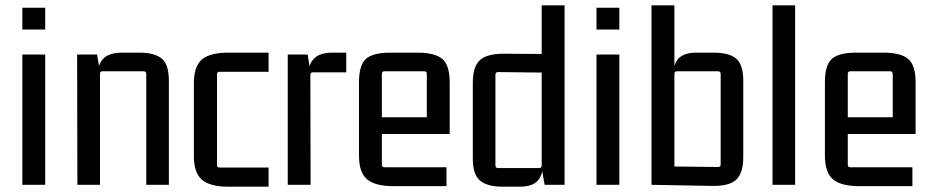

<svg xmlns="http://www.w3.org/2000/svg" viewBox="-20 -695 3504 722"><path d="M150 0H64V-490H150ZM150 -584H64V-666H150Z M439 -497H503Q562 -497 588.5 -474.5Q615 -452 615 -392V0H530V-417Q530 -427 520 -427H365Q356 -427 356 -417V0H271L270 -490H345L356 -427L346 -402Q346 -451 368 -474Q390 -497 439 -497Z M990 7H838Q770 7 739.5 -19Q709 -45 709 -108V-382Q709 -446 739.5 -471.5Q770 -497 838 -497H990V-425H805Q796 -425 796 -415V-75Q796 -65 805 -65H990Z M1230 -497H1282V-423H1157Q1147 -423 1147 -413L1148 0H1062V-490H1137L1147 -427L1138 -402Q1138 -451 1160 -474Q1182 -497 1230 -497Z M1659 5H1459Q1391 5 1360.5 -20.5Q1330 -46 1330 -110V-386Q1330 -450 1356 -473.5Q1382 -497 1447 -497H1550Q1615 -497 1643 -473.5Q1671 -450 1671 -386V-191H1405V-254H1585V-417Q1585 -427 1575 -427H1426Q1416 -427 1416 -417V-76Q1416 -66 1426 -66H1659Z M2017 -675H2103V0H2028L2017 -63L2023 -88Q2023 -40 2003 -16.5Q1983 7 1934 7H1870Q1812 7 1785 -16Q1758 -39 1758 -98V-384Q1758 -446 1786 -470Q1814 -494 1879 -493L2017 -492ZM2017 -73V-433L2028 -422L1853 -424Q1843 -424 1843 -414V-73Q1843 -63 1853 -63H2007Q2017 -63 2017 -73Z M2309 0H2223V-490H2309ZM2309 -584H2223V-666H2309Z M2654 4 2430 0V-675H2516V-427L2510 -402Q2510 -451 2530.5 -474Q2551 -497 2599 -497H2663Q2722 -497 2748.5 -474.5Q2775 -452 2775 -392V-105Q2775 -43 2747.5 -18.5Q2720 6 2654 4ZM2516 -417V-58L2505 -69L2680 -67Q2690 -67 2690 -77V-417Q2690 -427 2680 -427H2526Q2516 -427 2516 -417Z M2970 0H2885V-675H2970Z M3411 5H3211Q3143 5 3112.5 -20.5Q3082 -46 3082 -110V-386Q3082 -450 3108 -473.5Q3134 -497 3199 -497H3302Q3367 -497 3395 -473.5Q3423 -450 3423 -386V-191H3157V-254H3337V-417Q3337 -427 3327 -427H3178Q3168 -427 3168 -417V-76Q3168 -66 3178 -66H3411Z"/></svg>

Font: Gemunu Libre ExtraLight Medium
Style: Regular
Weight: 500
Version: Version 1.100